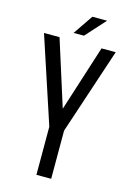

<svg xmlns="http://www.w3.org/2000/svg" viewBox="-127 -905 659 967"><g transform="rotate(15 203.0 -421.0)"><path d="M307 -842 214 -739H160L230 -842ZM164 -251 16 -700H97L206 -356L316 -700H390L241 -251V0H164Z"/></g></svg>

Font: Adderley Regular
Style: Regular
Weight: 400
Designer: gorohovskiy
Version: Version 1.003 November 13, 2017